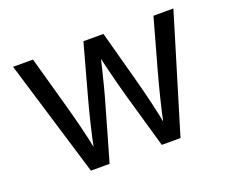

<svg xmlns="http://www.w3.org/2000/svg" viewBox="-94 -695 1007 844"><g transform="rotate(-20 409.0 -273.0)"><path d="M199.7 0 34.2 -545.9H127.4L193.8 -307.6Q207.5 -258.8 223.1 -197Q238.8 -135.3 253.9 -57.1H238.8Q253.4 -131.8 268.6 -193.8Q283.7 -255.9 297.9 -307.6L363.3 -545.9H457L521.5 -307.6Q535.2 -257.3 550 -195.6Q564.9 -133.8 579.6 -57.1H564Q579.6 -132.8 595 -194.6Q610.4 -256.3 624.5 -307.6L690.9 -545.9H784.2L618.7 0H531.2L460.4 -247.1Q449.7 -284.7 439.5 -323.7Q429.2 -362.8 419.4 -403.8Q409.7 -444.8 399.4 -487.3H418.9Q409.2 -445.3 399.2 -404.1Q389.2 -362.8 378.9 -323.2Q368.7 -283.7 357.9 -247.1L287.1 0Z"/></g></svg>

Font: Inter Variable
Style: Regular
Weight: 400
Designer: Rasmus Andersson
Foundry: rsms
Version: Version 4.001;git-9221beed3